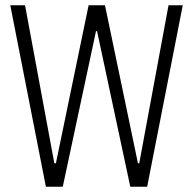

<svg xmlns="http://www.w3.org/2000/svg" viewBox="-20 -708 732 728"><path d="M154 0 19 -688H75L186 -89H192L316 -688H378L503 -89H508L619 -688H673L538 0H474L348 -590H344L218 0Z"/></svg>

Font: Saira Condensed Light
Style: Regular
Weight: 300
Width: 3
Designer: Hector Gatti with collaboration of the Omnibus-Type team
Foundry: Omnibus-Type
Version: Version 1.101